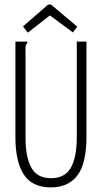

<svg xmlns="http://www.w3.org/2000/svg" viewBox="-20 -804 440 835"><path d="M201 11Q120 11 83.5 -45Q47 -101 47 -207V-623H99V-616Q93 -612 91.5 -605Q90 -598 91 -582V-206Q91 -120 116.5 -74.5Q142 -29 202 -29Q262 -29 288 -74.5Q314 -120 314 -209V-623H356V-210Q356 -93 316.5 -41Q277 11 201 11ZM101 -662 80 -689 189 -784H202L316 -688L297 -663L197 -737Z"/></svg>

Font: Inconsolata Condensed Light
Style: Regular
Weight: 300
Width: 3
Monospace: yes
Designer: Raph Levien, Cyreal, Brenton Simpson
Foundry: Raph Levien, Cyreal, Google
Version: Version 3.001; ttfautohint (v1.8.2.53-6de2)